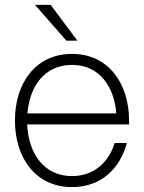

<svg xmlns="http://www.w3.org/2000/svg" viewBox="-20 -752 587 784"><path d="M274 12C391 12 469 -61 498 -168H448C424 -88 362 -33 274 -33C159 -33 96 -126 91 -244H507V-260C507 -412 422 -532 274 -532C125 -532 41 -412 41 -260C41 -108 125 12 274 12ZM92 -289C101 -401 163 -487 274 -487C384 -487 446 -401 455 -289ZM123 -732 251 -586H296L187 -732Z"/></svg>

Font: Aspekta 200
Style: Regular
Weight: 200
Designer: Ivo Dolenc
Version: Version 2.000